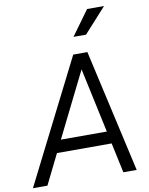

<svg xmlns="http://www.w3.org/2000/svg" viewBox="-132 -1074 888 1148"><g transform="rotate(-10 312.5 -499.5)"><path d="M-27 0 349 -745H435L603 0H522L483 -182H151L61 0ZM188 -257H467L375 -685L399 -682ZM369 -849 478 -999H581L445 -849Z"/></g></svg>

Font: Plus Jakarta Sans
Style: Italic
Weight: 400
Italic angle: -8°
Designer: Gumpita Rahayu
Foundry: Tokotype
Version: Version 2.006